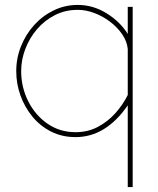

<svg xmlns="http://www.w3.org/2000/svg" viewBox="-20 -547 643 780"><path d="M287 10Q232 10 187.5 -12.5Q143 -35 111.5 -73.5Q80 -112 63 -159.5Q46 -207 46 -258Q46 -311 65.5 -359.5Q85 -408 119 -445.5Q153 -483 198.5 -505Q244 -527 296 -527Q358 -527 413 -493Q468 -459 499 -409V-519H519V213H499V-119Q410 10 287 10ZM287 -10Q337 -10 377.5 -31.5Q418 -53 448.5 -87Q479 -121 499 -161V-348Q496 -379 476.5 -407.5Q457 -436 427.5 -458.5Q398 -481 363.5 -494Q329 -507 296 -507Q245 -507 203 -485.5Q161 -464 130.5 -428.5Q100 -393 83 -348.5Q66 -304 66 -258Q66 -193 94.5 -136Q123 -79 173 -44.5Q223 -10 287 -10Z"/></svg>

Font: Raleway Thin Thin
Style: Regular
Weight: 250
Version: Version 4.026